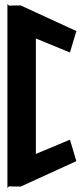

<svg xmlns="http://www.w3.org/2000/svg" viewBox="-20 -931 417 958"><path d="M25 -1 83 0 361 -127 329 -234 159 -163V-739L329 -669L361 -776L83 -904L25 -903L17 -911V7Z"/></svg>

Font: Ny Stormning
Style: Hf
Weight: 700
Designer: Robert Jablonski, Mew Too
Foundry: Cannot Into Space Fonts
Version: Version 0.90